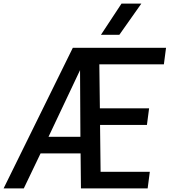

<svg xmlns="http://www.w3.org/2000/svg" viewBox="-54 -1045 941 1065"><path d="M730 -852ZM608 -852H506L620 -1025H730ZM765 0H395L393 -194H171L78 0H-34L350 -780H867L855 -688H497L500 -444H773L761 -352H501L504 -92H777ZM392 -286 390 -656 215 -286Z"/></svg>

Font: Tanohe Sans Medium
Style: Italic
Weight: 500
Designer: Village Type and Design LLC & Cristiano Sobral
Foundry: Cooper Hewitt Smithsonian Design Museum
Version: Version 1.00;September 29, 2021;FontCreator 13.0.0.2655 64-b